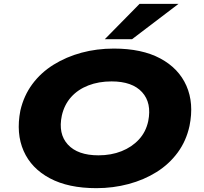

<svg xmlns="http://www.w3.org/2000/svg" viewBox="-20 -969 1061 1000"><path d="M482 11Q336 11 239.5 -40.5Q143 -92 103 -183Q63 -274 86 -393Q104 -471 148.5 -531Q193 -591 259 -632Q325 -673 404.5 -694.5Q484 -716 573 -716Q719 -716 815 -664.5Q911 -613 951 -522Q991 -431 967 -313Q950 -235 905.5 -174.5Q861 -114 795.5 -73Q730 -32 649.5 -10.5Q569 11 482 11ZM493 -160Q559 -160 613 -181.5Q667 -203 703.5 -242.5Q740 -282 752 -338Q771 -433 720 -489Q669 -545 561 -545Q494 -545 440 -524Q386 -503 350.5 -463.5Q315 -424 302 -367Q282 -272 333.5 -216Q385 -160 493 -160ZM526 -765 707 -949H910L668 -765Z"/></svg>

Font: Nunito Sans 10pt Expanded Black
Style: Italic
Weight: 900
Width: 7
Italic angle: -9°
Designer: Vernon Adams
Foundry: Vernon Adams
Version: Version 3.101;gftools[0.9.27]